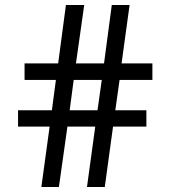

<svg xmlns="http://www.w3.org/2000/svg" viewBox="-20 -741 680 766"><path d="M178 -236H52V-301H187L203 -422H78V-488H212L243 -721H316L283 -488H395L426 -721H497L465 -488H588V-422H457L440 -301H564V-236H431L398 5H327L360 -236H249L215 5H145ZM274 -422 258 -301H369L386 -422Z"/></svg>

Font: Rosario
Style: Regular
Weight: 400
Designer: Hector Gatti
Foundry: Omnibus-Type
Version: Version 1.002